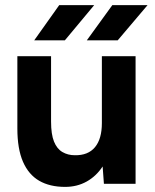

<svg xmlns="http://www.w3.org/2000/svg" viewBox="-20 -720 608 752"><path d="M235 12Q175 12 133.5 -12Q92 -36 70 -86.5Q48 -137 48 -217V-500H180V-244Q180 -194 191.5 -165.5Q203 -137 224.5 -124.5Q246 -112 273 -112Q325 -111 352 -143.5Q379 -176 379 -238V-500H511V0H387L382 -68Q357 -30 319.5 -9Q282 12 235 12ZM320 -562 420 -700H558L441 -562ZM114 -562 212 -700H349L234 -562Z"/></svg>

Font: Figtree Light
Style: Bold
Weight: 700
Version: Version 2.002